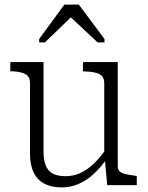

<svg xmlns="http://www.w3.org/2000/svg" viewBox="-20 -808 647 838"><path d="M170 -537V-146Q170 -110 179.5 -86Q189 -62 210 -50.5Q231 -39 266 -39Q300 -39 330 -52.5Q360 -66 388.5 -93Q417 -120 444 -159L447 -116Q418 -75 387 -47Q356 -19 321.5 -4.5Q287 10 249 10Q205 10 174 -6Q143 -22 127 -55Q111 -88 111 -136V-444Q111 -474 91 -484.5Q71 -495 34 -497H25V-537ZM494 -537V-81Q494 -67 503.5 -59Q513 -51 530 -47.5Q547 -44 570 -41L577 -40V0H448L437 -120L435 -125V-444Q435 -474 414 -484.5Q393 -495 354 -496L342 -497V-537ZM324 -788H261L151 -638V-623H176L312 -754L267 -753L406 -623H436V-638Z"/></svg>

Font: Roboto Serif SemiCondensed ExtraLight
Style: Regular
Weight: 250
Width: 4
Designer: Greg Gazdowicz
Foundry: Commercial Type
Version: Version 1.007